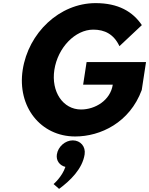

<svg xmlns="http://www.w3.org/2000/svg" viewBox="-20 -860 956 1231"><path d="M446.4 40C398.4 40 352.3 80 344.6 130C338.5 170 362.7 201 399.4 210C377.4 275 323.5 320 323.5 320L358.8 351C429.7 299 508.4 223 522.6 130C530.3 80 496.4 40 446.4 40ZM916.2 -462H535.2L513 -317H703C687.6 -216 589.7 -158 499.7 -158C383.7 -158 307.1 -272 328.5 -412C350.4 -555 462 -670 578 -670C651 -670 709.6 -641 745.8 -564L889.5 -699C830.8 -786 738 -840 593 -840C361 -840 161.8 -649 125.5 -412C89.4 -176 240.2 15 462.2 15C624.2 15 811.8 -74 888.8 -283Z"/></svg>

Font: Sztylet
Style: BdObl
Weight: 700
Foundry: Cannot Into Space Fonts, PlusOne Fonts
Version: Version 0.12